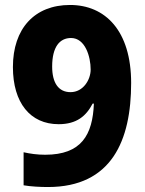

<svg xmlns="http://www.w3.org/2000/svg" viewBox="-20 -743 583 773"><path d="M508 -409C508 -619 404 -723 262 -723C119 -723 32 -628 32 -473C32 -329 102 -243 216 -243C289 -243 327 -276 353 -326H358C353 -200 308 -120 162 -120C130 -120 102 -124 75 -130V3C103 8 143 10 173 10C430 10 508 -178 508 -409ZM266 -590C323 -590 345 -515 345 -463C345 -422 315 -372 264 -372C215 -372 190 -410 190 -475C190 -554 220 -590 266 -590Z"/></svg>

Font: Noto Sans Myanmar SemiCondensed ExtraBold
Style: Regular
Weight: 800
Width: 4
Designer: Monotype Design Team
Foundry: Monotype Imaging Inc.
Version: Version 2.107